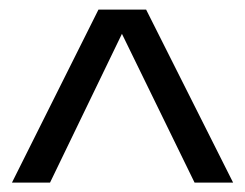

<svg xmlns="http://www.w3.org/2000/svg" viewBox="-20 -708 509 399"><path d="M4.9 -328.6 184.6 -688H283.7L464.4 -328.6H384.3L233.4 -637.7L84 -328.6Z"/></svg>

Font: Arimo Nerd Font
Style: Regular
Weight: 400
Designer: Steve Matteson
Foundry: Monotype Imaging Inc.
Version: Version 1.33;Nerd Fonts 3.2.1